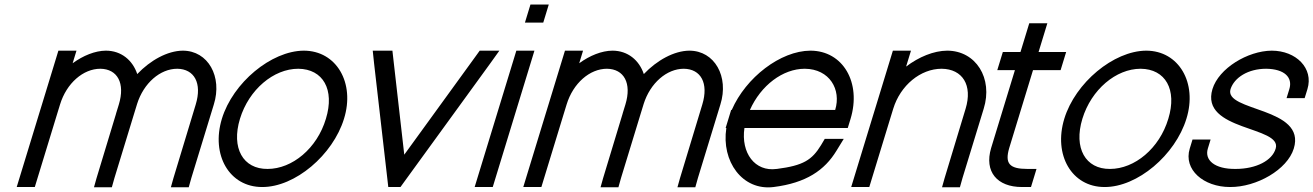

<svg xmlns="http://www.w3.org/2000/svg" viewBox="-20 -807 5807 849"><path d="M586.9 -479.5C644.6 -540.3 720.5 -582.4 788.2 -583C900.2 -583 964.1 -468 925.5 -345L826.1 -20L814.6 21H735.6L746.8 -19L845.5 -345C874.2 -439 839.5 -502 763.8 -503C688.3 -503 615.2 -439.8 586 -346.8L585.5 -345L573.2 -305L486.1 -20L474.6 21H395.6L406.8 -19L493.4 -305H493.2L505.5 -345C534.2 -439 499.5 -502 423.8 -503C347.8 -503 274.2 -439 245.5 -345L233.2 -305L146.1 -20L133.9 20H53.9L66.1 -20L153.2 -305L165.5 -345L226 -543L238.2 -583H318.2L306 -543L301.2 -527.3C348 -561.3 400.2 -582.6 448.2 -583C516.3 -583 566.6 -540.5 586.9 -479.5Z M961.2 -282C1009.8 -441 1178.9 -582 1323.2 -583C1468.2 -583 1550.5 -440 1501.2 -282C1452.3 -122 1284.6 21 1138.9 20C993.9 20 912.3 -122 961.2 -282ZM1041.2 -282C1001.5 -152 1055 -59 1163.3 -60C1272.3 -60 1382.2 -151 1421.2 -282C1460.7 -411 1408.5 -502 1298.8 -503C1189.8 -503 1080.7 -411 1041.2 -282Z M1634.1 -527 1628.2 -583H1715.2L1717.9 -559L1767.6 -123L2083.9 -559L2101.2 -583H2188.2L2148.1 -527L1768.2 -4L1750.9 20H1696.9L1694.2 -4Z M2341.2 -707H2301.2L2325.6 -787H2365.6H2366.6H2406.6L2382.2 -707H2342.2ZM2251 -543 2263.2 -583H2343.2L2331 -543L2171.1 -20L2158.9 20H2078.9L2091.1 -20Z M2826.9 -479.5C2884.6 -540.3 2960.5 -582.4 3028.2 -583C3140.2 -583 3204.1 -468 3165.5 -345L3066.1 -20L3054.6 21H2975.6L2986.8 -19L3085.5 -345C3114.2 -439 3079.5 -502 3003.8 -503C2928.3 -503 2855.2 -439.8 2826 -346.8L2825.5 -345L2813.2 -305L2726.1 -20L2714.6 21H2635.6L2646.8 -19L2733.4 -305H2733.2L2745.5 -345C2774.2 -439 2739.5 -502 2663.8 -503C2587.8 -503 2514.2 -439 2485.5 -345L2473.2 -305L2386.1 -20L2373.9 20H2293.9L2306.1 -20L2393.2 -305L2405.5 -345L2466 -543L2478.2 -583H2558.2L2546 -543L2541.2 -527.3C2588 -561.3 2640.2 -582.6 2688.2 -583C2756.3 -583 2806.6 -540.5 2826.9 -479.5Z M3296.1 -321H3673.1C3700.7 -411 3648.5 -502 3538.8 -503C3441.3 -503 3344.6 -429.5 3296.1 -321ZM3191.8 -241H3188.7L3200.9 -281L3213.1 -321H3215.7C3278.3 -464.5 3431 -582.1 3563.2 -583C3708.2 -583 3789.8 -441 3740.9 -281L3728.7 -241H3688.7H3271.8C3255.7 -130.8 3318.1 -46.6 3414.3 -60H3415.3C3532.9 -75 3570.6 -100 3610.4 -165L3627 -193H3711L3679.1 -141C3626.5 -54 3544.4 2 3400.9 20C3262.5 37.4 3168.9 -94.1 3191.8 -241Z M3986.7 -512.6C4043.2 -555.4 4108.5 -582.5 4168.2 -583C4295.2 -583 4371.9 -461 4329.7 -326L4236.1 -20L4224.6 21H4145.6L4156.8 -19L4249.7 -326C4281.5 -430 4236.5 -502 4143.8 -503C4050.8 -503 3961.5 -430 3929.7 -326L3917.4 -286L3836.1 -20L3823.9 20H3743.9L3756.1 -20L3837.4 -286L3849.7 -326L3916 -543L3928.2 -583H4008.2L3996 -543Z M4547.9 -497 4442.5 -152C4422.7 -84 4443.3 -60 4523.3 -60H4563.3L4538.9 20H4498.9C4388.9 20 4331.7 -48 4362.5 -152L4467.9 -497H4429.9H4389.9L4414.4 -577H4454.4H4492.4L4519 -664L4531.2 -704H4611.2L4599 -664L4572.4 -577H4654.4H4694.4L4669.9 -497H4629.9Z M4686.2 -282C4734.8 -441 4903.9 -582 5048.2 -583C5193.2 -583 5275.5 -440 5226.2 -282C5177.3 -122 5009.6 21 4863.9 20C4718.9 20 4637.3 -122 4686.2 -282ZM4766.2 -282C4726.5 -152 4780 -59 4888.3 -60C4997.3 -60 5107.2 -151 5146.2 -282C5185.7 -411 5133.5 -502 5023.8 -503C4914.8 -503 4805.7 -411 4766.2 -282Z M5761.3 -413 5749 -373H5669L5681.3 -413C5697.2 -465 5659.5 -502 5578.8 -503C5498.8 -503 5437.9 -464 5421.3 -413C5390.7 -313 5758.1 -334 5700.9 -150C5672.4 -57 5536.6 21 5418.9 20C5301.9 20 5212.4 -57 5240.9 -150L5253.1 -190H5333.1L5320.9 -150C5305.3 -99 5351 -59 5443.3 -60C5536.3 -60 5606 -98 5620.9 -150C5651.4 -250 5285.4 -227 5341.3 -413C5369.4 -505 5496.9 -582 5603.2 -583C5711.2 -583 5789.4 -505 5761.3 -413Z"/></svg>

Font: Nordica Plus
Style: NordicaClassicLightObl
Weight: 300
Version: Version 1.01